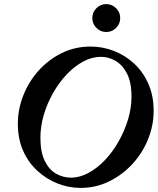

<svg xmlns="http://www.w3.org/2000/svg" viewBox="-20 -903 769 936"><path d="M373 13Q315 13 260.5 -8.5Q206 -30 162 -70.5Q118 -111 92.5 -168.5Q67 -226 67 -300Q67 -370 93.5 -437.5Q120 -505 168 -558.5Q216 -612 280.5 -644Q345 -676 422 -676Q481 -676 536 -654.5Q591 -633 634.5 -592.5Q678 -552 703.5 -494Q729 -436 729 -363Q729 -291 701.5 -223.5Q674 -156 625 -103Q576 -50 511.5 -18.5Q447 13 373 13ZM326 -37Q369 -37 411.5 -60Q454 -83 491.5 -122.5Q529 -162 558 -213Q587 -264 604 -320Q621 -376 621 -432Q621 -502 599 -544.5Q577 -587 543 -606.5Q509 -626 472 -626Q428 -626 385.5 -603Q343 -580 305.5 -540.5Q268 -501 239 -450Q210 -399 193.5 -343Q177 -287 177 -232Q177 -162 198 -119Q219 -76 253 -56.5Q287 -37 326 -37ZM498 -747Q470 -747 450 -767Q430 -787 430 -815Q430 -843 450 -863Q470 -883 498 -883Q526 -883 546 -863Q566 -843 566 -815Q566 -787 546 -767Q526 -747 498 -747Z"/></svg>

Font: Junicode SmExp
Style: Bold Italic
Weight: 700
Width: 6
Italic angle: -11°
Designer: Peter S. Baker
Version: Version 2.205; ttfautohint (v1.8.4)